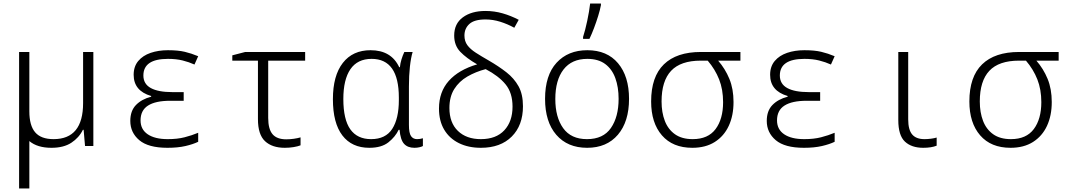

<svg xmlns="http://www.w3.org/2000/svg" viewBox="-20 -826 6040 1086"><path d="M88 240V-532H146V-196Q146 -116 179 -77.5Q212 -39 283 -39Q450 -39 450 -243V-532H508V0H461L453 -92H449Q427 -47 383.5 -18.5Q340 10 271 10Q191 10 146 -28V240Z M927 10Q819 10 768 -33Q717 -76 717 -142Q717 -199 749 -232Q781 -265 835 -279V-283Q736 -312 736 -403Q736 -450 762 -481Q788 -512 832 -527Q876 -542 930 -542Q987 -542 1025 -533Q1063 -524 1101 -508L1080 -461Q1049 -475 1013 -484Q977 -493 930 -493Q791 -493 791 -399Q791 -351 833 -328Q875 -305 954 -305H1019V-256H943Q860 -256 817.5 -229Q775 -202 775 -145Q775 -94 815.5 -66.5Q856 -39 929 -39Q983 -39 1024 -49.5Q1065 -60 1101 -75V-24Q1072 -10 1029 0Q986 10 927 10Z M1591 10Q1519 10 1479 -27.5Q1439 -65 1439 -152V-483H1294V-513L1367 -532H1706V-483H1497V-159Q1497 -96 1521.5 -67Q1546 -38 1599 -38Q1620 -38 1641.5 -41Q1663 -44 1680 -49V-4Q1665 2 1641 6Q1617 10 1591 10Z M2069 10Q1970 10 1916.5 -60Q1863 -130 1863 -265Q1863 -398 1919 -470Q1975 -542 2076 -542Q2193 -542 2238 -446H2242Q2244 -468 2251 -490.5Q2258 -513 2267 -532H2314Q2304 -499 2298.5 -448.5Q2293 -398 2293 -337V-119Q2293 -73 2305 -56Q2317 -39 2339 -39Q2356 -39 2372 -44V0Q2365 4 2352 7Q2339 10 2324 10Q2286 10 2265.5 -12.5Q2245 -35 2240 -92H2235Q2216 -52 2177 -21Q2138 10 2069 10ZM2079 -39Q2161 -39 2198.5 -97Q2236 -155 2236 -260V-274Q2236 -493 2082 -493Q2002 -493 1962 -434.5Q1922 -376 1922 -266Q1922 -150 1961.5 -94.5Q2001 -39 2079 -39Z M2700 10Q2629 10 2575.5 -16.5Q2522 -43 2492.5 -92.5Q2463 -142 2463 -212Q2463 -306 2518.5 -368.5Q2574 -431 2679 -462Q2618 -497 2583.5 -533Q2549 -569 2549 -625Q2549 -692 2598 -728Q2647 -764 2726 -764Q2776 -764 2823 -750.5Q2870 -737 2914 -714L2889 -669Q2851 -690 2809.5 -703Q2768 -716 2726 -716Q2663 -716 2635 -690.5Q2607 -665 2607 -625Q2607 -593 2623.5 -570.5Q2640 -548 2671 -528Q2702 -508 2744 -484Q2801 -451 2844.5 -417Q2888 -383 2913 -338Q2938 -293 2938 -225Q2938 -117 2874.5 -53.5Q2811 10 2700 10ZM2700 -39Q2786 -39 2832.5 -89Q2879 -139 2879 -223Q2879 -301 2839.5 -349Q2800 -397 2727 -435Q2670 -420 2623.5 -393Q2577 -366 2549.5 -322.5Q2522 -279 2522 -215Q2522 -132 2570 -85.5Q2618 -39 2700 -39Z M3301 10Q3190 10 3126.5 -63.5Q3063 -137 3063 -267Q3063 -400 3128 -471Q3193 -542 3302 -542Q3414 -542 3476 -468Q3538 -394 3538 -267Q3538 -138 3475 -64Q3412 10 3301 10ZM3300 -39Q3392 -39 3435.5 -102Q3479 -165 3479 -267Q3479 -333 3460.5 -384Q3442 -435 3403 -464Q3364 -493 3302 -493Q3214 -493 3167.5 -433Q3121 -373 3121 -266Q3121 -163 3165.5 -101Q3210 -39 3300 -39ZM3278 -617Q3290 -654 3301.5 -708Q3313 -762 3318 -806H3379V-797Q3374 -770 3363.5 -736Q3353 -702 3340 -667.5Q3327 -633 3314 -606H3278Z M3896 10Q3785 10 3724 -60.5Q3663 -131 3663 -252Q3663 -392 3735 -462Q3807 -532 3944 -532H4168V-483H4042Q4082 -437 4105.5 -380Q4129 -323 4129 -249Q4129 -172 4102 -114Q4075 -56 4023 -23Q3971 10 3896 10ZM3898 -39Q3985 -39 4027.5 -96Q4070 -153 4070 -248Q4070 -320 4047.5 -377Q4025 -434 3983 -483H3944Q3830 -483 3776 -425.5Q3722 -368 3722 -252Q3722 -190 3740.5 -142Q3759 -94 3798 -66.5Q3837 -39 3898 -39Z M4527 10Q4419 10 4368 -33Q4317 -76 4317 -142Q4317 -199 4349 -232Q4381 -265 4435 -279V-283Q4336 -312 4336 -403Q4336 -450 4362 -481Q4388 -512 4432 -527Q4476 -542 4530 -542Q4587 -542 4625 -533Q4663 -524 4701 -508L4680 -461Q4649 -475 4613 -484Q4577 -493 4530 -493Q4391 -493 4391 -399Q4391 -351 4433 -328Q4475 -305 4554 -305H4619V-256H4543Q4460 -256 4417.5 -229Q4375 -202 4375 -145Q4375 -94 4415.5 -66.5Q4456 -39 4529 -39Q4583 -39 4624 -49.5Q4665 -60 4701 -75V-24Q4672 -10 4629 0Q4586 10 4527 10Z M5202 10Q5136 10 5098.5 -25Q5061 -60 5061 -147V-532H5117V-151Q5117 -92 5139.5 -65.5Q5162 -39 5209 -39Q5227 -39 5246 -41.5Q5265 -44 5278 -48V-2Q5248 10 5202 10Z M5696 10Q5585 10 5524 -60.5Q5463 -131 5463 -252Q5463 -392 5535 -462Q5607 -532 5744 -532H5968V-483H5842Q5882 -437 5905.5 -380Q5929 -323 5929 -249Q5929 -172 5902 -114Q5875 -56 5823 -23Q5771 10 5696 10ZM5698 -39Q5785 -39 5827.5 -96Q5870 -153 5870 -248Q5870 -320 5847.5 -377Q5825 -434 5783 -483H5744Q5630 -483 5576 -425.5Q5522 -368 5522 -252Q5522 -190 5540.5 -142Q5559 -94 5598 -66.5Q5637 -39 5698 -39Z"/></svg>

Font: Noto Sans Mono Light
Style: Regular
Weight: 300
Designer: Monotype Design Team
Foundry: Monotype Imaging Inc.
Version: Version 2.014; ttfautohint (v1.8.4.7-5d5b)